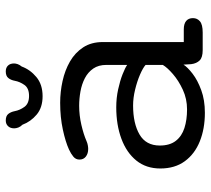

<svg xmlns="http://www.w3.org/2000/svg" viewBox="-52 -662 723 659"><g transform="rotate(-90 309.5 -332.5)"><path d="M466.7 1.7Q442 1.7 431.6 -8.7Q421.2 -19.2 418.8 -37.7L417.2 -64.2Q408.3 -50.2 385.9 -32.9Q363.5 -15.7 329.7 -3.3Q295.8 9.2 251.8 9.2Q197.2 9.2 153.9 -8.2Q110.7 -25.5 85.7 -59.6Q60.7 -93.7 60.7 -143.8Q60.7 -192.3 87.9 -226Q115.2 -259.7 162.7 -277.3Q210.2 -295 270.8 -295Q302.7 -295 332.3 -288.5Q362 -282 384.3 -273.2Q406.7 -264.3 416.2 -257.5V-329Q416.2 -355.8 403.7 -373.9Q391.2 -392 370.7 -402.7Q350.2 -413.3 325.4 -417.8Q300.7 -422.3 276 -422.3Q243.3 -422.3 210.4 -414.7Q177.5 -407 155.2 -397.2Q147.5 -393.8 140.3 -392.6Q133.2 -391.3 127.8 -391.3Q112 -391.3 101.7 -399.2Q91.3 -407.2 91.3 -421.2Q91.3 -434 101.3 -442.2Q111.3 -450.5 125.8 -457.2Q152 -469.2 194.2 -478.3Q236.5 -487.5 286.2 -487.5Q323.8 -487.5 360.8 -479.3Q397.7 -471.2 428 -453.8Q458.3 -436.3 476.5 -408.4Q494.7 -380.5 494.7 -341V-63.2H538.3Q557.3 -63.2 567.1 -55Q576.8 -46.8 576.8 -31.7Q576.8 -17 565.8 -7.7Q554.7 1.7 527.3 1.7ZM416.2 -194.3Q405.8 -203.5 382.7 -213.5Q359.5 -223.5 331.2 -230.3Q303 -237.2 276.8 -237.2Q215.3 -237.2 177.4 -215.1Q139.5 -193 139.5 -145.5Q139.5 -111.3 155.5 -90.7Q171.5 -70 199.6 -61Q227.7 -52 263.5 -52Q299.7 -52 331 -66.5Q362.3 -81 384.8 -100.5Q407.3 -120 416.2 -135.2ZM393.8 -674.2Q406.7 -674.2 413.9 -666.6Q421.2 -659 421.2 -645.8Q421.2 -640.2 418.8 -633.2Q416.3 -626.3 410.7 -619.5Q400 -590.3 374.5 -569.1Q349 -547.8 308.8 -547.8Q269.8 -547.8 245.6 -568.2Q221.3 -588.7 211 -616.8Q204 -623.8 201.2 -631.4Q198.5 -639 198.5 -645.3Q198.5 -658.5 205.9 -666.3Q213.3 -674.2 225.3 -674.2Q241 -674.2 247.9 -665.6Q254.8 -657 257.5 -643.5Q260.8 -625.8 272.2 -610.1Q283.7 -594.3 309.8 -594.3Q336.3 -594.3 347.4 -610.1Q358.5 -625.8 361.7 -643.2Q364.2 -656.7 371.2 -665.4Q378.2 -674.2 393.8 -674.2Z"/></g></svg>

Font: Sono ExtraLight
Style: Regular
Weight: 200
Designer: Tyler Finck
Foundry: Tyler Finck
Version: Version 2.112